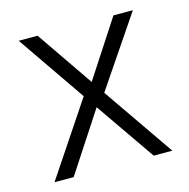

<svg xmlns="http://www.w3.org/2000/svg" viewBox="-81 -579 648 658"><g transform="rotate(-15 243.0 -250.0)"><path d="M386 0 240 -211 102 0H34L207 -259L41 -500H108L246 -299L377 -500H446L278 -252L452 0Z"/></g></svg>

Font: Changa ExtraLight
Style: Regular
Weight: 275
Designer: Eduardo Rodriguez Tunni
Foundry: Eduardo Rodriguez Tunni
Version: Version 2.002; ttfautohint (v1.5) -l 8 -r 50 -G 200 -x 14 -H